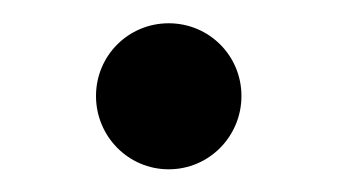

<svg xmlns="http://www.w3.org/2000/svg" viewBox="-20 -353 290 165"><path d="M125 -207.5C159.7 -207.5 187.5 -235.8 187.5 -270.5C187.5 -305.2 159.7 -333 125 -333C90.3 -333 62.5 -305.2 62.5 -270.5C62.5 -235.8 90.3 -207.5 125 -207.5Z"/></svg>

Font: Basic
Style: Regular
Weight: 400
Designer: Magnus Gaarde
Foundry: Magnus Gaarde
Version: Version 1.001